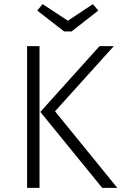

<svg xmlns="http://www.w3.org/2000/svg" viewBox="-20 -908 587 928"><path d="M171 0H111V-685H171ZM246 -370 547 0H474L175 -367L461 -685H530ZM455 -857 326 -756H290L160 -857L186 -888L308 -808L429 -888Z"/></svg>

Font: Fira Sans Light
Style: Regular
Weight: 300
Designer: bBox Type GmbH & Carrois Corporate GbR & Edenspiekermann AG
Foundry: bBox Type GmbH & Carrois Corporate GbR & Edenspiekermann AG
Version: Version 4.301